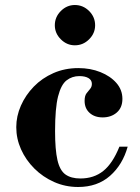

<svg xmlns="http://www.w3.org/2000/svg" viewBox="-20 -734 560 767"><path d="M292 13Q241 13 196 -7Q151 -27 117 -61Q83 -95 64 -137.5Q45 -180 45 -226Q45 -270 63.5 -312Q82 -354 115 -388Q148 -422 193.5 -442Q239 -462 293 -462Q341 -462 381 -446Q421 -430 445 -402.5Q469 -375 469 -339Q469 -304 446.5 -284.5Q424 -265 390 -265Q358 -265 338 -283Q318 -301 318 -331Q318 -351 325.5 -361Q333 -371 340 -379Q347 -387 347 -399Q347 -414 333.5 -422Q320 -430 297 -430Q268 -430 246 -413Q224 -396 212 -349Q200 -302 200 -210Q200 -136 209.5 -94.5Q219 -53 241.5 -37Q264 -21 301 -21Q355 -21 392.5 -51Q430 -81 457 -148H490Q470 -76 419.5 -31.5Q369 13 292 13ZM279 -553Q247 -553 223 -577Q199 -601 199 -633Q199 -666 223 -690Q247 -714 279 -714Q312 -714 336 -690Q360 -666 360 -633Q360 -601 336 -577Q312 -553 279 -553Z"/></svg>

Font: Libre Bodoni
Style: Bold
Weight: 700
Designer: Pablo Impallari, Rodrigo Fuenzalida
Foundry: Impallari Type
Version: Version 2.005;gftools[0.9.23]